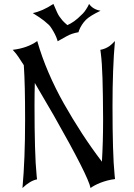

<svg xmlns="http://www.w3.org/2000/svg" viewBox="-20 -944 671 964"><path d="M50.3 -686.5 43.9 -693.8Q117.7 -702.6 167 -737.8Q189.9 -657.7 223.9 -578.9Q257.8 -500 300.8 -423.8Q343.8 -347.7 391.6 -274.2Q439.5 -200.7 491.7 -132.3Q497.6 -230.5 497.6 -336.4V-352.5Q497.1 -470.7 494.6 -550.3Q492.2 -629.9 486.3 -675.3L483.9 -693.8Q497.6 -696.3 508.8 -701.2Q520 -706.1 529.3 -712.4Q538.6 -718.8 557.1 -737.8Q550.8 -667.5 547.9 -586.9Q544.9 -506.3 544.9 -411.1Q544.9 -293.9 547.4 -207.3Q549.8 -120.6 555.7 -61.5L557.6 -44.9Q537.6 -42.5 519 -37.6Q500.5 -32.7 484.4 -26.4Q468.3 -20 455.6 -13.2Q442.9 -6.3 434.6 0Q423.3 -59.6 250 -364.3L154.8 -527.3Q153.3 -476.1 153.3 -416.5Q153.3 -295.4 155.8 -207.3Q158.2 -119.1 164.1 -60.1L166 -43.5Q130.9 -36.6 92.8 0Q106 -145.5 106 -337.4V-351.1Q106 -433.6 104.5 -499.3Q103 -564.9 99.6 -616.7Q84 -641.6 71.8 -659.2Q59.6 -676.8 50.3 -686.5ZM411.6 -844.7Q388.2 -820.8 376.5 -790.5L374 -782.2Q339.4 -776.4 313 -761.2L269.5 -736.8L267.1 -745.1Q258.8 -771 237.8 -803.2Q230.5 -814.5 225.1 -819.3Q201.7 -841.3 177.2 -857.4L144.5 -878.4Q192.4 -887.7 248 -924.3L250.5 -918.9Q269 -874 277.8 -861.8Q289.6 -845.7 293.5 -841.3Q304.7 -829.1 318.4 -817.9Q334 -824.7 352.5 -837.4Q368.2 -848.1 395 -875Q404.3 -884.3 411.6 -896Q421.9 -911.1 427.2 -924.3Q446.8 -896.5 484.9 -890.1Q431.2 -864.3 411.6 -844.7Z"/></svg>

Font: MedievalSharp
Style: Regular
Weight: 500
Version: Version 1.0